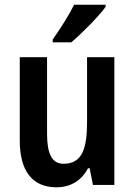

<svg xmlns="http://www.w3.org/2000/svg" viewBox="-20 -786 572 816"><path d="M429 -757V-766H295C273 -721 238 -667 204 -618V-606H283C329 -645 401 -718 429 -757ZM466 -543H350V-267C350 -152 328 -90 250 -90C201 -90 180 -132 180 -217V-543H64V-189C64 -61 116 10 220 10C278 10 326 -17 354 -71H361L375 0H466Z"/></svg>

Font: Noto Sans Armenian Condensed SemiBold
Style: Regular
Weight: 600
Width: 3
Designer: Monotype Design Team
Foundry: Monotype Imaging Inc.
Version: Version 2.008